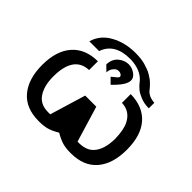

<svg xmlns="http://www.w3.org/2000/svg" viewBox="-152 -910 1153 1153"><g transform="rotate(45 425.0 -333.5)"><path d="M285.2 -488.8V-414.1Q160.2 -409.2 160.2 -233.9Q160.2 -156.7 191.7 -108.9Q223.1 -61 289.1 -61H308.1L377 -289.1H471.2L540 -61H560.1Q615.2 -64 644 -94.2Q687 -138.2 688 -233.9Q686 -307.1 667 -346.2Q634.8 -412.1 564 -414.1V-488.8Q669.9 -486.8 727.1 -421.9Q784.2 -356.9 784.2 -235.8Q784.2 -116.7 727.1 -49.8Q669.9 17.1 560.1 17.1Q518.1 17.1 490 9Q461.9 1 423.8 -21Q387.7 1 358.9 9Q330.1 17.1 288.1 17.1Q178.2 17.1 121.1 -50.5Q64 -118.2 64 -237.1Q64 -356 121.6 -421.9Q179.2 -487.8 285.2 -488.8ZM164.1 -537.1Q184.1 -607.9 252.9 -646Q321.8 -684.1 410.2 -684.1Q434.1 -684.1 456.1 -681.6Q478 -679.2 495.6 -673.6Q513.2 -668 528.1 -662.6Q543 -657.2 556.4 -648.7Q569.8 -640.1 578.9 -634Q587.9 -627.9 597.4 -618.4Q606.9 -608.9 611.1 -604.5Q615.2 -600.1 622.1 -591.8L628.9 -583Q635.7 -575.2 643.8 -569.6Q651.9 -564 658.9 -561Q666 -558.1 673.6 -556.2Q681.2 -554.2 685.5 -553.7Q689.9 -553.2 695.1 -552.5Q700.2 -551.8 701.2 -551.8V-504.9Q680.2 -504.9 661.6 -508.5Q643.1 -512.2 628.4 -518.6Q613.8 -524.9 602.3 -531Q590.8 -537.1 580.8 -546.1Q570.8 -555.2 565.4 -560.5Q560.1 -565.9 553 -575Q545.9 -584 544.9 -585Q502.9 -631.8 420.9 -636.2H413.1Q281.2 -636.2 247.1 -537.1ZM334 -511.2Q335.9 -558.1 365.5 -582.5Q395 -606.9 429.2 -606.9Q458 -606.9 482.9 -589.4Q507.8 -571.8 507.8 -547.9Q507.8 -507.8 439 -442.9L404.8 -477.1Q441.9 -505.9 443.8 -512.2Q444.8 -514.2 444.8 -516.1Q444.8 -523.9 436.5 -530Q428.2 -536.1 417 -536.1Q409.2 -536.1 400.6 -533Q392.1 -529.8 381.1 -515.9Q370.1 -502 368.2 -478Z"/></g></svg>

Font: CMU Bright
Style: SemiBold
Weight: 600
Version: Version 0.7.0